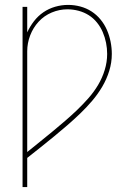

<svg xmlns="http://www.w3.org/2000/svg" viewBox="-20 -763 540 783"><path d="M72 0V-735H91V-631Q102 -655 118.5 -676.5Q135 -698 157 -713Q179 -728 205 -735.5Q231 -743 258 -743Q283 -743 307.5 -736.5Q332 -730 353 -716.5Q374 -703 390 -683.5Q406 -664 416 -641Q426 -618 431 -593Q436 -568 436 -543Q436 -508 425.5 -474Q415 -440 397 -409.5Q379 -379 356 -352Q333 -325 307.5 -300.5Q282 -276 255.5 -253Q229 -230 201.5 -207.5Q174 -185 146.5 -163Q119 -141 91 -119V0ZM91 -143Q117 -164 143 -185Q169 -206 194.5 -227Q220 -248 245.5 -270Q271 -292 295 -315Q319 -338 341 -363Q363 -388 380 -416.5Q397 -445 407 -477.5Q417 -510 417 -543Q417 -566 412.5 -588.5Q408 -611 399 -632Q390 -653 375.5 -671Q361 -689 342 -701Q323 -713 300.5 -719Q278 -725 255 -725Q222 -725 191 -712Q160 -699 137.5 -674.5Q115 -650 103 -618.5Q91 -587 91 -554Z"/></svg>

Font: Iosevka SS18 Thin
Style: Regular
Weight: 100
Monospace: yes
Designer: Belleve Invis
Foundry: Belleve Invis
Version: Version 25.1.1; ttfautohint (v1.8.4)